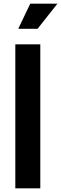

<svg xmlns="http://www.w3.org/2000/svg" viewBox="-20 -1033 335 1053"><path d="M64 0V-790H201V0ZM80 -875 146 -1013H295L186 -875Z"/></svg>

Font: BDO Grotesk DemiBold
Style: Regular
Weight: 600
Designer: Deni Anggara
Foundry: Lokal Container
Version: Version 2.000